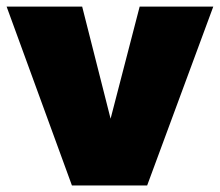

<svg xmlns="http://www.w3.org/2000/svg" viewBox="-30 -567 672 587"><path d="M-9.8 -546.9H221.2L308.1 -204.1L397 -546.9H622.1L419.9 0H189.9Z"/></svg>

Font: Trueno Black
Style: Regular
Weight: 900
Designer: Julieta Ulanovsky
Foundry: Julieta Ulanovsky
Version: Version 3.001b | FøM Fix